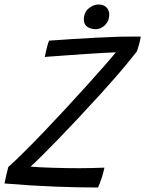

<svg xmlns="http://www.w3.org/2000/svg" viewBox="-32 -828 647 855"><path d="M404.5 7Q316 7 212 3Q108 -1 -12 -11Q-10 -23 -4.2 -47Q1.5 -71 5 -84.5Q35 -111 77 -152.8Q119 -194.5 167 -244.8Q215 -295 263.8 -347.8Q312.5 -400.5 356.2 -449Q400 -497.5 433.5 -535.8Q467 -574 484 -595Q470.5 -594.5 435 -592.8Q399.5 -591 352.5 -587.8Q305.5 -584.5 256.5 -581Q207.5 -577.5 167.5 -574.5Q168.5 -580.5 170.8 -590.8Q173 -601 175.5 -611Q181 -634 186.5 -647Q231.5 -650 286.5 -653.8Q341.5 -657.5 396.5 -660.2Q451.5 -663 498 -664.5Q505.5 -664.5 525 -664.8Q544.5 -665 565 -665.2Q585.5 -665.5 595 -665Q594 -659.5 592.2 -650.8Q590.5 -642 588.5 -635Q581.5 -609 577 -598.5Q546 -558.5 503.8 -509Q461.5 -459.5 413.5 -406.8Q365.5 -354 317.5 -302.8Q269.5 -251.5 226.8 -207.5Q184 -163.5 151.8 -131.5Q119.5 -99.5 104 -86Q137 -83 198.8 -81Q260.5 -79 324 -79Q352.5 -79 380.5 -79.8Q408.5 -80.5 433 -81.5Q431.5 -73.5 428.5 -62.2Q425.5 -51 422 -39Q417.5 -25.5 412.5 -12.2Q407.5 1 404.5 7ZM407.5 -808Q429.5 -808 442 -795.2Q454.5 -782.5 454.5 -763Q454.5 -734.5 435.8 -716.2Q417 -698 394 -698Q372 -698 356.8 -708.5Q341.5 -719 341.5 -740.5Q341.5 -772.5 362.5 -790.2Q383.5 -808 407.5 -808Z"/></svg>

Font: Grandstander Light
Style: Italic
Weight: 300
Italic angle: -15°
Designer: Tyler Finck
Foundry: Etcetera Type Co
Version: Version 1.200; ttfautohint (v1.8.3)